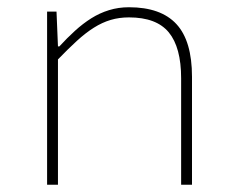

<svg xmlns="http://www.w3.org/2000/svg" viewBox="-20 -510 640 530"><path d="M110 0V-478H136L140 -382H144Q165 -405 187 -425Q209 -445 232 -459.5Q255 -474 281 -482Q307 -490 336 -490Q424 -490 467 -443.5Q510 -397 510 -298V0H480V-294Q480 -379 446 -420.5Q412 -462 336 -462Q309 -462 285.5 -455Q262 -448 239 -433.5Q216 -419 192 -397Q168 -375 140 -346V0Z"/></svg>

Font: Source Code Pro ExtraLight
Style: Regular
Weight: 200
Monospace: yes
Designer: Paul D. Hunt, Teo Tuominen
Foundry: Adobe Systems Incorporated
Version: Version 2.030;PS 1.000;hotconv 16.6.51;makeotf.lib2.5.65220